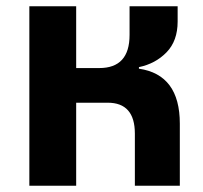

<svg xmlns="http://www.w3.org/2000/svg" viewBox="-20 -595 651 615"><path d="M74 0V-575H224V-377H298Q395 -377 395 -483V-575H549V-526Q549 -464 513.5 -427.5Q478 -391 425 -380V-375Q556 -356 556 -199V0H412V-167Q412 -266 325 -266H224V0Z"/></svg>

Font: Anuphan
Style: Bold
Weight: 700
Designer: Mike Abbink, Paul van der Laan, Pieter van Rosmalen, Mint Tantisuwanna
Foundry: Bold Monday; Cadson Demak
Version: Version 3.002;hotconv 1.0.109;makeotfexe 2.5.65596